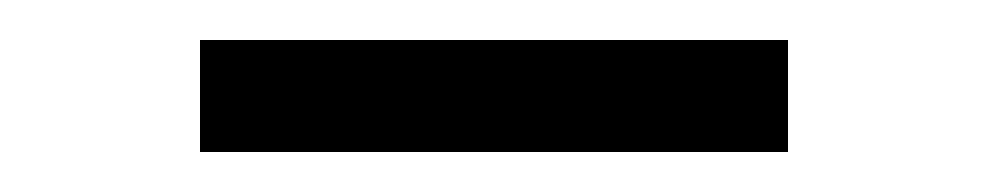

<svg xmlns="http://www.w3.org/2000/svg" viewBox="-20 -344 494 96"><path d="M80 -324H374V-268H80Z"/></svg>

Font: Biryani ExtraLight
Style: Regular
Weight: 275
Designer: Dan Reynolds and Mathieu Reguer
Foundry: Dan Reynolds and Mathieu Reguer
Version: Version 1.004; ttfautohint (v1.1) -l 5 -r 5 -G 72 -x 0 -D la